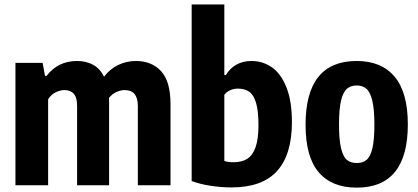

<svg xmlns="http://www.w3.org/2000/svg" viewBox="-20 -828 1870 858"><path d="M742 -362V0H596V-354Q596 -425.5 537.5 -425.5Q519.5 -425.5 500.2 -416.8Q481 -408 467 -390.5Q467.5 -384 467.5 -370V0H324.5V-354Q324.5 -392.5 309.8 -409Q295 -425.5 268 -425.5Q248.5 -425.5 227.8 -415Q207 -404.5 195 -384V0H49V-547H170.5L181 -489H188Q239.5 -555.5 324.5 -555.5Q364.5 -555.5 395.5 -538.8Q426.5 -522 445 -485.5Q472 -520.5 509 -538Q546 -555.5 587 -555.5Q658 -555.5 700 -509.8Q742 -464 742 -362Z M836.5 -19V-808H982.5V-492.5H989.5Q1006.5 -522 1035.8 -538.8Q1065 -555.5 1104 -555.5Q1154.5 -555.5 1195.2 -527Q1236 -498.5 1260.2 -437.2Q1284.5 -376 1284.5 -282Q1284.5 -137 1218.2 -63.8Q1152 9.5 1014.5 9.5Q968 9.5 920.8 2.2Q873.5 -5 836.5 -19ZM1135 -269Q1135 -333.5 1124 -369.2Q1113 -405 1093 -418.5Q1073 -432 1042.5 -432Q1025 -432 1008.8 -424.8Q992.5 -417.5 982.5 -404.5V-108.5Q1000.5 -103 1023 -103Q1061 -103 1085.2 -118.5Q1109.5 -134 1122.2 -170.5Q1135 -207 1135 -269Z M1345.5 -270.5Q1345.5 -555.5 1574 -555.5Q1684.5 -555.5 1743.5 -485.2Q1802.5 -415 1802.5 -272Q1802.5 10.5 1574 10.5Q1463 10.5 1404.2 -58.2Q1345.5 -127 1345.5 -270.5ZM1653 -270Q1653 -339.5 1643.8 -378Q1634.5 -416.5 1617.5 -431.2Q1600.5 -446 1574 -446Q1547.5 -446 1530.5 -431.5Q1513.5 -417 1504.2 -379Q1495 -341 1495 -272.5Q1495 -203.5 1504 -165.8Q1513 -128 1530 -113.8Q1547 -99.5 1574 -99.5Q1601 -99.5 1618 -113.5Q1635 -127.5 1644 -164.8Q1653 -202 1653 -270Z"/></svg>

Font: Encode Sans Condensed
Style: Bold
Weight: 700
Width: 3
Designer: Multiple Designers
Foundry: Impallari Type
Version: Version 2.000